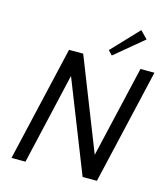

<svg xmlns="http://www.w3.org/2000/svg" viewBox="-131 -1025 989 1127"><g transform="rotate(15 363.0 -461.0)"><path d="M44.9 0ZM586.9 -921.9 630.9 -877 458 -732.9 433.1 -759.3ZM477.1 0 257.8 -555.2 129.9 0H44.9L207 -700.2H292H293L512.2 -144L641.1 -700.2H726.1L564 0Z"/></g></svg>

Font: Pfennig
Style: Italic
Weight: 500
Italic angle: -13°
Version: Version 20120410 ; ttfautohint (v0.8)